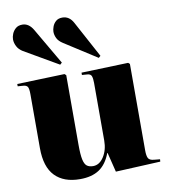

<svg xmlns="http://www.w3.org/2000/svg" viewBox="-90 -890 863 980"><g transform="rotate(-10 341.5 -400.0)"><path d="M246 14Q162 14 116.5 -33Q71 -80 71 -177V-458Q71 -486 65 -495.5Q59 -505 41 -506L14 -508V-520L260 -528L268 -521V-159Q268 -109 273.5 -83.5Q279 -58 291 -49Q303 -40 323 -40Q356 -40 378.5 -75Q401 -110 401 -159V-457Q401 -480 396.5 -492.5Q392 -505 374 -506L347 -508V-520L590 -528L598 -521V-73Q598 -45 604.5 -32.5Q611 -20 634 -18L665 -15L664 -3L432 8L407 -93H405Q384 -37 345.5 -11.5Q307 14 246 14ZM447 -579 280 -686Q258 -700 250 -717Q242 -734 242 -750Q242 -762 247.5 -777Q253 -792 265.5 -803Q278 -814 299 -814Q335 -814 355 -777L457 -588ZM247 -579 71 -681Q51 -693 41.5 -711.5Q32 -730 32 -748Q32 -761 38 -776Q44 -791 57 -802.5Q70 -814 92 -814Q125 -814 147 -777L257 -588Z"/></g></svg>

Font: Literata 72pt ExtraBold
Style: Regular
Weight: 800
Designer: Latin by Veronika Burian and Jose Scaglione. Greek by Irene Vlachou. Cyrillic by Vera Evstafieva.
Foundry: TypeTogether
Version: Version 3.002